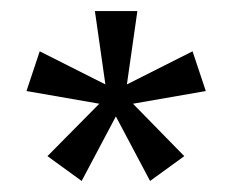

<svg xmlns="http://www.w3.org/2000/svg" viewBox="-20 -583 420 348"><path d="M353 -418 221 -395 314 -300 252 -255 190 -372 128 -255 66 -300 160 -395 28 -418 52 -490 171 -430 152 -563H229L210 -430L329 -490Z"/></svg>

Font: Darker Grotesque Light SemiBold
Style: Regular
Weight: 600
Version: Version 1.000;gftools[0.9.28]